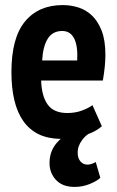

<svg xmlns="http://www.w3.org/2000/svg" viewBox="-20 -534 461 756"><path d="M225 -412Q187 -412 168 -381.5Q149 -351 146 -296H284Q287 -353 272 -382.5Q257 -412 225 -412ZM381 -37Q360 -18 327 -6Q313 4 303 18Q285 42 286 69Q286 82 291 92.5Q296 103 305.5 109Q315 115 328 114Q341 113 357 104L375 166Q363 178 334.5 190Q306 202 274 202Q226 202 200.5 174.5Q175 147 175 108Q175 61 204 28Q211 20 219 13Q169 12 133 -5Q96 -23 72 -57Q48 -91 36.5 -139.5Q25 -188 25 -250Q25 -385 78.5 -449.5Q132 -514 227 -514Q259 -514 289 -504.5Q319 -495 342.5 -472.5Q366 -450 380.5 -412.5Q395 -375 395 -318Q395 -296 392.5 -271Q390 -246 385 -217H142Q144 -155 168 -122Q192 -89 245 -89Q277 -89 303.5 -99Q330 -109 344 -120Z"/></svg>

Font: PT Sans Narrow
Style: Bold
Weight: 700
Width: 3
Designer: A.Korolkova, O.Umpeleva, V.Yefimov
Foundry: ParaType Ltd
Version: Version 2.003W OFL